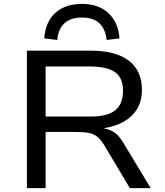

<svg xmlns="http://www.w3.org/2000/svg" viewBox="-20 -965 845 985"><path d="M118 0V-705H447Q573 -705 640.5 -654Q708 -603 708 -504Q708 -447 683.5 -406.5Q659 -366 615 -341Q571 -316 511 -307L514 -306L524 -304Q550 -298 571.5 -282Q593 -266 613 -232L753 0H646L516 -218Q499 -246 481.5 -261.5Q464 -277 438.5 -282.5Q413 -288 374 -288H214V0ZM214 -367H443Q532 -367 571.5 -399.5Q611 -432 611 -499Q611 -566 570 -595Q529 -624 438 -624H214ZM274 -760 207 -768Q213 -853 264 -899Q315 -945 400 -945Q485 -945 536 -898Q587 -851 593 -768L527 -760Q522 -813 491.5 -844Q461 -875 400 -875Q342 -875 310 -845Q278 -815 274 -760Z"/></svg>

Font: Nunito Sans 7pt SemiExpanded
Style: Regular
Weight: 400
Width: 6
Designer: Vernon Adams
Foundry: Vernon Adams
Version: Version 3.101;gftools[0.9.27]